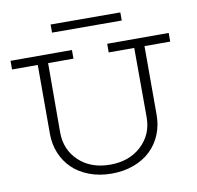

<svg xmlns="http://www.w3.org/2000/svg" viewBox="-91 -937 1070 1045"><g transform="rotate(-10 444.0 -414.5)"><path d="M641.1 -841.8V-796.9L255.9 -797.9V-842.8ZM880.9 -686V-638.2H738.8V-257.8Q738.8 -200.2 718.3 -150.4Q697.8 -100.6 660.2 -64.2Q622.6 -27.8 566.9 -6.8Q511.2 14.2 443.8 14.2Q376.5 14.2 320.8 -6.8Q265.1 -27.8 227.5 -64.2Q189.9 -100.6 169.4 -150.4Q148.9 -200.2 148.9 -257.8V-638.2H6.8V-686H346.2V-638.2H206.1L205.1 -255.9Q205.1 -159.7 271.2 -97.4Q337.4 -35.2 443.8 -35.2Q549.3 -35.2 616.2 -97.4Q683.1 -159.7 683.1 -254.9L682.1 -638.2H541V-686Z"/></g></svg>

Font: BioRhyme Light
Style: Regular
Weight: 300
Designer: Aoife Mooney
Foundry: Aoife Mooney Type
Version: Version 1.500;PS 001.500;hotconv 1.0.88;makeotf.lib2.5.64775